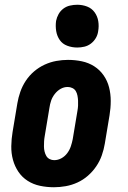

<svg xmlns="http://www.w3.org/2000/svg" viewBox="-20 -780 540 808"><path d="M207 8Q177 8 148.5 2Q120 -4 96.5 -19Q73 -34 57.5 -57Q42 -80 34.5 -107.5Q27 -135 27.5 -165Q28 -195 33 -225L53 -345Q57 -369 65.5 -393.5Q74 -418 88.5 -440Q103 -462 123.5 -479.5Q144 -497 168 -508Q192 -519 217 -523.5Q242 -528 266 -528Q296 -528 324.5 -522Q353 -516 376.5 -501Q400 -486 416 -463Q432 -440 439 -412.5Q446 -385 446 -355Q446 -325 441 -295L421 -175Q417 -151 408.5 -126.5Q400 -102 385 -80Q370 -58 350 -40.5Q330 -23 306 -12Q282 -1 256.5 3.5Q231 8 207 8ZM208 -106Q224 -106 238.5 -114Q253 -122 263 -135.5Q273 -149 278 -164Q283 -179 286 -194L306 -314Q308 -325 308.5 -335.5Q309 -346 308.5 -356.5Q308 -367 306 -377.5Q304 -388 299 -396.5Q294 -405 284.5 -409.5Q275 -414 265 -414Q249 -414 235 -406Q221 -398 210.5 -384.5Q200 -371 195 -356Q190 -341 188 -326L168 -206Q166 -195 165.5 -184.5Q165 -174 165 -163.5Q165 -153 167.5 -142.5Q170 -132 175 -123.5Q180 -115 189 -110.5Q198 -106 208 -106ZM305 -580Q283 -580 263 -587.5Q243 -595 231.5 -611.5Q220 -628 216.5 -649Q213 -670 216 -692Q219 -707 226.5 -720.5Q234 -734 246.5 -743.5Q259 -753 274.5 -756.5Q290 -760 305 -760Q327 -760 346.5 -752.5Q366 -745 378 -728.5Q390 -712 393.5 -691Q397 -670 393 -648Q391 -633 383 -619.5Q375 -606 362.5 -596.5Q350 -587 335 -583.5Q320 -580 305 -580Z"/></svg>

Font: Iosevka Curly Slab Heavy
Style: Italic
Weight: 900
Italic angle: -9°
Monospace: yes
Designer: Belleve Invis
Foundry: Belleve Invis
Version: Version 22.1.2; ttfautohint (v1.8.4)